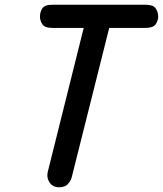

<svg xmlns="http://www.w3.org/2000/svg" viewBox="-20 -792 689 812"><path d="M230 0Q203 0 189.5 -20.5Q176 -41 182 -65L346 -722H454L284 -45Q281 -30 268.5 -15Q256 0 230 0ZM201 -674Q169 -674 159 -689.5Q149 -705 149 -722Q149 -741 159 -756.5Q169 -772 201 -772H596Q628 -772 638.5 -756.5Q649 -741 649 -722Q649 -705 638.5 -689.5Q628 -674 596 -674Z"/></svg>

Font: Edu TAS Beginner SemiBold
Style: Regular
Weight: 600
Version: Version 1.003